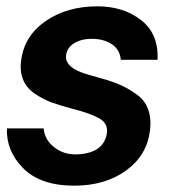

<svg xmlns="http://www.w3.org/2000/svg" viewBox="-20 -579 555 607"><path d="M215 8Q108 8 53.5 -47Q-1 -102 2 -173H118Q121 -137 152 -113Q183 -89 225 -91Q308 -95 318 -158Q322 -189 293.5 -205Q265 -221 206 -236Q168 -246 143.5 -255Q119 -264 92 -281.5Q65 -299 53.5 -326Q42 -353 47 -389Q57 -466 124.5 -512.5Q192 -559 288 -559Q370 -559 426 -515.5Q482 -472 478 -390H362Q359 -421 336 -437.5Q313 -454 279 -456Q243 -458 218 -444.5Q193 -431 189 -405Q184 -370 238 -350Q250 -345 301 -331Q337 -321 361.5 -310Q386 -299 412 -280.5Q438 -262 448.5 -233Q459 -204 454 -165Q444 -87 378 -39.5Q312 8 215 8Z"/></svg>

Font: Oakes Grotesk
Style: Bold Italic
Weight: 600
Italic angle: -8°
Designer: Samuel Oakes
Foundry: Samuel Oakes
Version: Version 1.000;PS 001.000;hotconv 1.0.88;makeotf.lib2.5.64775